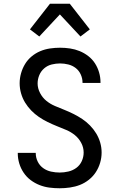

<svg xmlns="http://www.w3.org/2000/svg" viewBox="-20 -998 640 1026"><path d="M299 8Q271 8 244 4.5Q217 1 191.5 -9Q166 -19 144 -35.5Q122 -52 106.5 -75Q91 -98 83 -124.5Q75 -151 75 -178V-181H171V-180Q171 -156 181.5 -134.5Q192 -113 211 -99.5Q230 -86 253 -81Q276 -76 299 -76Q322 -76 345.5 -81.5Q369 -87 388 -101Q407 -115 417 -137Q427 -159 427 -183Q427 -210 414 -234.5Q401 -259 380 -276Q359 -293 334 -303.5Q309 -314 284 -324Q259 -334 234.5 -346Q210 -358 188 -373Q166 -388 147 -407.5Q128 -427 114 -450Q100 -473 92.5 -499.5Q85 -526 85 -553Q85 -580 92.5 -606.5Q100 -633 114 -656Q128 -679 149 -696.5Q170 -714 195 -724.5Q220 -735 247 -739Q274 -743 301 -743Q328 -743 354.5 -739Q381 -735 405.5 -725Q430 -715 451.5 -698.5Q473 -682 487.5 -659.5Q502 -637 509.5 -611Q517 -585 517 -559V-555H421V-557Q421 -579 411.5 -600Q402 -621 384.5 -634.5Q367 -648 345 -653.5Q323 -659 301 -659Q279 -659 256.5 -653.5Q234 -648 216.5 -633Q199 -618 190 -596.5Q181 -575 181 -552Q181 -526 194 -501Q207 -476 228 -459Q249 -442 274 -431.5Q299 -421 324 -411Q349 -401 373 -389Q397 -377 419.5 -362Q442 -347 461 -327.5Q480 -308 494 -285Q508 -262 515.5 -236Q523 -210 523 -183Q523 -155 515 -128Q507 -101 492 -78Q477 -55 455 -37.5Q433 -20 407.5 -10Q382 0 354 4Q326 8 299 8ZM190 -803 140 -841 247 -978H353L460 -841L410 -803L300 -921Z"/></svg>

Font: Iosevka Fixed Medium Extended
Style: Regular
Weight: 500
Width: 7
Monospace: yes
Designer: Belleve Invis
Foundry: Belleve Invis
Version: Version 24.1.1; ttfautohint (v1.8.4)